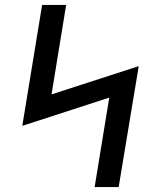

<svg xmlns="http://www.w3.org/2000/svg" viewBox="-20 -755 640 775"><path d="M362 0 421 -361 70 -247 150 -735H247L188 -374L540 -488L459 0Z"/></svg>

Font: Iosevka Custom Medium
Style: Italic
Weight: 500
Italic angle: -9°
Designer: Belleve Invis
Foundry: Belleve Invis
Version: Version 27.0.1